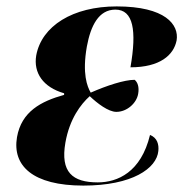

<svg xmlns="http://www.w3.org/2000/svg" viewBox="-20 -569 572 599"><path d="M240 10C393 10 469 -44 474 -98C476 -118 471 -139 448 -148C420 -32 347 0 285 0C206 0 168 -32 184 -124C197 -198 232 -244 260 -269C283 -247 318 -220 343 -220C376 -220 406 -247 411 -276C415 -298 409 -313 400 -320C368 -320 313 -302 263 -280C252 -299 236 -339 251 -424C263 -489 288 -539 340 -539C396 -539 407 -474 387 -359C479 -359 522 -397 531 -443C539 -492 496 -549 344 -549C207 -549 110 -488 93 -396C84 -342 114 -297 180 -278V-273C108 -253 47 -221 33 -141C18 -52 82 10 240 10Z"/></svg>

Font: Noto Serif Display
Style: Bold Italic
Weight: 700
Italic angle: -12°
Designer: Monotype Design Team
Foundry: Monotype Imaging Inc.
Version: Version 2.009